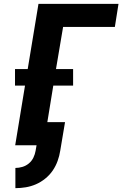

<svg xmlns="http://www.w3.org/2000/svg" viewBox="-20 -755 640 998"><path d="M60 223V118Q78 118 96.5 112.5Q115 107 130 94.5Q145 82 153.5 64.5Q162 47 165 29L170 0H59L110 -310H58V-396H124L180 -735H596L577 -615H308L271 -396H360V-310H257L226 -120H318L293 29Q289 55 279.5 81.5Q270 108 254 131.5Q238 155 215 173.5Q192 192 166.5 203Q141 214 114 218.5Q87 223 60 223Z"/></svg>

Font: Iosevka Aile Heavy Oblique
Style: Regular
Weight: 900
Italic angle: -9°
Designer: Belleve Invis
Foundry: Belleve Invis
Version: Version 31.1.0; ttfautohint (v1.8.4)